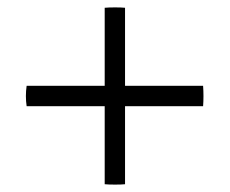

<svg xmlns="http://www.w3.org/2000/svg" viewBox="-20 -498 621 519"><path d="M529 -211H318V0Q308 1 291 1Q274 1 263 0V-211H52Q48 -238 52 -266H263V-477Q274 -478 291 -478Q308 -478 318 -477V-266H529Q531 -238 529 -211Z"/></svg>

Font: Tiro Gurmukhi
Style: Regular
Weight: 400
Designer: Gurmukhi: John Hudson & Fiona Ross. Latin: John Hudson.
Foundry: Tiro Typeworks Ltd.
Version: Version 1.52